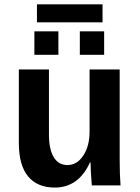

<svg xmlns="http://www.w3.org/2000/svg" viewBox="-20 -845 640 875"><path d="M203.1 -528.3V-231.9Q203.1 -164.6 224.9 -128.7Q246.6 -92.8 287.1 -92.8Q331.1 -92.8 359.6 -136Q388.2 -179.2 388.2 -245.1V-528.3H525.4V-118.2Q525.4 -50.8 529.3 0H398.4Q392.6 -70.3 392.6 -105H390.1Q337.9 9.8 230 9.8Q149.9 9.8 107.9 -41.3Q65.9 -92.3 65.9 -192.9V-528.3ZM343.8 -595.2V-702.1H454.6V-595.2ZM136.7 -595.2V-702.1H246.1V-595.2ZM148.4 -825.2H447.3V-743.2H148.4Z"/></svg>

Font: Cousine
Style: Bold
Weight: 700
Monospace: yes
Designer: Steve Matteson
Foundry: Ascender Corporation
Version: Version 1.20